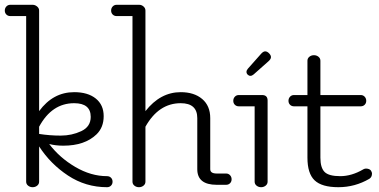

<svg xmlns="http://www.w3.org/2000/svg" viewBox="-42 -770 1581 800"><path d="M121 -212Q165 -205 211 -205Q257 -205 296.5 -223.5Q336 -242 336 -283Q336 -340 267 -340Q174 -340 121 -242ZM404 -36Q414 -36 420.5 -29.5Q427 -23 427 -13Q427 -3 420.5 3.5Q414 10 404 10Q315 10 241.5 -38.5Q168 -87 121 -160V-13Q121 -3 113 3.5Q105 10 94 10Q83 10 75 3.5Q67 -3 67 -13V-703H1Q-9 -703 -15.5 -709.5Q-22 -716 -22 -726Q-22 -736 -15.5 -743Q-9 -750 1 -750H94Q104 -750 112.5 -743Q121 -736 121 -726V-307Q179 -386 267 -386Q324 -386 357 -359.5Q390 -333 390 -286Q390 -239 360 -210Q311 -163 222 -163Q189 -163 163 -170Q206 -113 271.5 -74.5Q337 -36 404 -36Z M564 -13Q564 -3 556 3.5Q548 10 537 10Q526 10 518 3.5Q510 -3 510 -13V-703H444Q434 -703 427.5 -709.5Q421 -716 421 -726Q421 -736 427.5 -743Q434 -750 444 -750H538Q548 -750 556 -743Q564 -736 564 -726V-307Q626 -386 711 -386Q767 -386 800.5 -357.5Q834 -329 834 -278V-65Q834 -47 861 -47H900Q910 -47 916.5 -40Q923 -33 923 -23Q923 -13 916.5 -6.5Q910 0 900 0H861Q780 0 780 -65V-278Q780 -340 711 -340Q619 -340 564 -242Z M1073 -13Q1073 -3 1065 3.5Q1057 10 1046 10Q1035 10 1027 3.5Q1019 -3 1019 -13V-327H953Q943 -327 936.5 -333.5Q930 -340 930 -350Q930 -360 936.5 -367Q943 -374 953 -374H1050Q1073 -374 1073 -351ZM1046 -546Q1055 -556 1063 -556Q1071 -556 1079 -548Q1087 -540 1087 -532Q1087 -524 1077 -515L1015 -460Q1008 -454 1001.5 -454Q995 -454 990 -459Q985 -464 985 -470.5Q985 -477 991 -484Z M1508 -47Q1508 -32 1497 -25Q1437 10 1368 10Q1299 10 1269 -18.5Q1239 -47 1239 -113V-327H1183Q1173 -327 1166.5 -333.5Q1160 -340 1160 -350Q1160 -360 1166.5 -367Q1173 -374 1183 -374H1239V-517Q1239 -527 1247 -533.5Q1255 -540 1266 -540Q1277 -540 1285 -533.5Q1293 -527 1293 -517V-374H1461Q1471 -374 1477.5 -367Q1484 -360 1484 -350Q1484 -340 1477.5 -333.5Q1471 -327 1461 -327H1293V-113Q1293 -71 1310.5 -53.5Q1328 -36 1375.5 -36Q1423 -36 1471 -64Q1479 -69 1489.5 -67Q1500 -65 1504 -58.5Q1508 -52 1508 -47Z"/></svg>

Font: Flamenco
Style: Regular
Weight: 400
Designer: Luciano Vergara
Foundry: Luciano Vergara
Version: Version 1.002